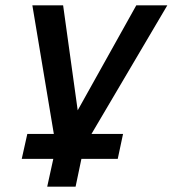

<svg xmlns="http://www.w3.org/2000/svg" viewBox="-20 -554 651 724"><path d="M62 45 83 -49H183L102 -534H218L273 -138L494 -534H611L325 -49H444L424 45H287L265 150H158L181 45Z"/></svg>

Font: Geist Mono SemiBold
Style: Italic
Weight: 600
Italic angle: -12°
Monospace: yes
Designer: Basement.studio, Andrés Briganti, Mateo Zaragoza
Foundry: Basement.studio, Vercel, Andrés Briganti, Guido Ferreyra, Mateo Zaragoza
Version: Version 1.500; ttfautohint (v1.8.4.7-5d5b)